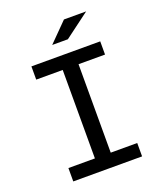

<svg xmlns="http://www.w3.org/2000/svg" viewBox="-148 -905 845 1001"><g transform="rotate(-20 275.0 -405.0)"><path d="M231 -564.9V-74.2H84V0H465.8V-74.2H318.8V-564.9H465.8V-638.2H84V-564.9ZM450.2 -810.1H327.1L224.1 -706.1H311ZM0 -638.2Z"/></g></svg>

Font: CodeNewRoman Nerd Font Mono
Style: Regular
Weight: 400
Monospace: yes
Designer: Sam Radian
Foundry: Code New Roman
Version: Version 2.00 November 29, 2014;Nerd Fonts 3.2.1